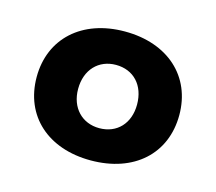

<svg xmlns="http://www.w3.org/2000/svg" viewBox="-60 -855 531 472"><g transform="rotate(15 205.5 -619.0)"><path d="M205 -783C96 -783 24 -717 24 -619C24 -520 96 -455 205 -455C315 -455 387 -520 387 -619C387 -717 315 -783 205 -783ZM205 -698C250 -698 280 -666 280 -617C280 -569 250 -537 205 -537C161 -537 130 -569 130 -617C130 -666 161 -698 205 -698Z"/></g></svg>

Font: Juman SemiBold
Style: Regular
Weight: 600
Designer: Bandar Raffah (Arabic) Julieta Ulanovsky (Latin)
Foundry: Caramella
Version: Version 5.022;PS 005.022;hotconv 1.0.88;makeotf.lib2.5.64775